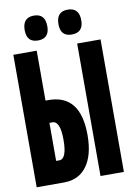

<svg xmlns="http://www.w3.org/2000/svg" viewBox="-98 -960 695 1019"><g transform="rotate(-10 250.0 -450.0)"><path d="M15 0H163Q242 0 285.5 -59Q329 -118 329 -227Q329 -445 157 -445H141V-714H15ZM359 0H485V-714H359ZM141 -120V-325H157Q199 -325 199 -224Q199 -120 158 -120ZM340 -766Q402 -766 402 -832Q402 -900 340 -900Q279 -900 279 -832Q279 -766 340 -766ZM158 -766Q219 -766 219 -832Q219 -900 158 -900Q97 -900 97 -832Q97 -766 158 -766Z"/></g></svg>

Font: Noto Sans Mono Condensed Extra
Style: Regular
Weight: 800
Width: 3
Designer: Monotype Design Team
Foundry: Monotype Imaging Inc.
Version: Version 1.900